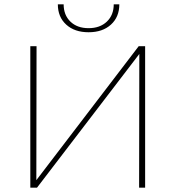

<svg xmlns="http://www.w3.org/2000/svg" viewBox="-20 -873 817 893"><path d="M249 -853H276Q276 -803 307.5 -772.5Q339 -742 392 -742Q445 -742 477 -772.5Q509 -803 509 -853H535Q535 -794 496 -758.5Q457 -723 392 -723Q327 -723 288 -758.5Q249 -794 249 -853ZM655 0H627L628 -622L152 0H121V-658H150L149 -35L625 -658H655Z"/></svg>

Font: Ysabeau SC Extralight
Style: Regular
Weight: 200
Designer: Christian Thalmann (Catharsis Fonts)
Version: Version 0.003